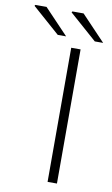

<svg xmlns="http://www.w3.org/2000/svg" viewBox="-206 -881 544 929"><g transform="rotate(10 66.0 -416.5)"><path d="M97 0V-659H143V0ZM22 -709 -113 -828 -110 -833H-55L63 -709ZM204 -709 69 -828 72 -833H127L245 -709Z"/></g></svg>

Font: Source Sans 3 Light
Style: Regular
Weight: 300
Designer: Paul D. Hunt
Foundry: Adobe
Version: Version 3.052;hotconv 1.1.0;makeotfexe 2.6.0